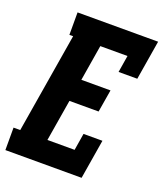

<svg xmlns="http://www.w3.org/2000/svg" viewBox="-139 -825 780 916"><g transform="rotate(20 251.0 -367.5)"><path d="M-3 0V-114H31L115 -621H96V-735H505L472 -535H377L391 -621H253L223 -439H371L352 -325H204L169 -114H307L321 -200H417L384 0Z"/></g></svg>

Font: Iosevka Slab Heavy
Style: Italic
Weight: 900
Italic angle: -9°
Monospace: yes
Designer: Belleve Invis
Foundry: Belleve Invis
Version: Version 11.1.0; ttfautohint (v1.8.3)